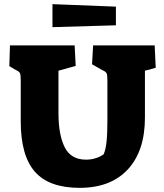

<svg xmlns="http://www.w3.org/2000/svg" viewBox="-20 -893 793 926"><path d="M80 -308V-505Q80 -531 76.5 -539.5Q73 -548 57 -555L25 -574L28 -674H340L345 -575L262 -552V-347Q262 -243 292 -183Q322 -123 395 -123Q419 -123 441.5 -130Q464 -137 480 -149Q490 -172 494 -210.5Q498 -249 498 -314V-505Q498 -531 494 -539.5Q490 -548 473 -555L424 -583L429 -674H726L731 -566L679 -552V-326Q679 -165 596.5 -76Q514 13 364 13Q217 13 148.5 -64.5Q80 -142 80 -308ZM233 -873 539 -861V-771L233 -762Z"/></svg>

Font: Suez One
Style: Regular
Weight: 400
Designer: Michal Sahar
Foundry: Hagilda
Version: Version 1.001